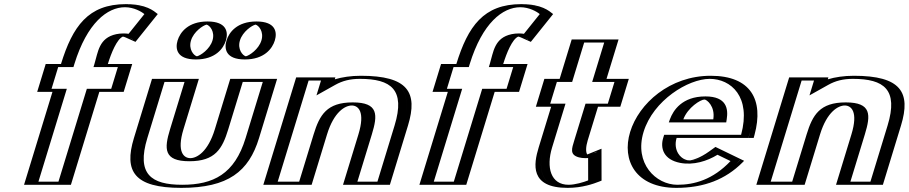

<svg xmlns="http://www.w3.org/2000/svg" viewBox="-20 -895 4402 930"><path d="M300.4 -585C359.6 -777 450 -875 590 -875C680 -875 722 -829 722 -829L621.7 -704C621.7 -704 602 -718 573 -718C518 -718 498.1 -653 477.4 -585H595.4L554.1 -450H436.1L298.5 0H121.5L259.1 -450H185.1L226.4 -585ZM315.3 -585C373.8 -774.6 456.8 -860 585.4 -860C648.3 -860 686.5 -835.9 701.3 -824.1L620.8 -723.8C610.8 -728.2 596.4 -733 577.6 -733C504.4 -733 481.2 -646.6 462.4 -585L457.8 -570H575.8L543.7 -465H425.7L288.1 -15H141.1L278.7 -465H204.7L236.8 -570H310.7ZM315.3 -585 310.7 -570H236.8L204.7 -465H278.7L141.1 -15H288.1L425.7 -465H543.7L575.8 -570H457.8L462.4 -585C481.2 -646.6 504.4 -733 577.6 -733C596.4 -733 610.8 -728.2 620.8 -723.8L701.3 -824.1C686.5 -835.9 648.3 -860 585.4 -860C456.8 -860 373.8 -774.6 315.3 -585ZM300.4 -585H226.4L185.1 -450H259.1L121.5 0H298.5L436.1 -450H554.1L595.4 -585H477.4C498.1 -652.9 517.8 -718 573 -718C589.3 -718 601.9 -713.9 611.1 -709.8L622.3 -704.8L722.4 -829.5L713.2 -836.8C697.2 -849.5 656.8 -875 590 -875C450.2 -875 359.5 -776.9 300.4 -585ZM340.3 -585C401.7 -783.9 500 -860 585.4 -860C628.3 -860 665.7 -838.5 679.4 -826.7L602.9 -731.3C593.7 -732.5 587.2 -733 577.6 -733C565.8 -733 553.5 -731.7 543.2 -729.5C458.7 -711.6 455.1 -643 437.4 -585L432.8 -570H550.8L518.7 -465H400.7L263.1 -15H166.1L303.7 -465H229.7L261.8 -570H335.7ZM275.4 -585H201.4L160.1 -450H234.1L96.5 0H323.5L461.1 -450H579.1L620.4 -585H502.4C518.6 -638.1 546.3 -705.6 575.2 -717.8C578.6 -717.2 583.7 -715.6 588.7 -713.4L636.2 -692.2L744.2 -826.9C724.2 -842.8 688 -875 590 -875C407.2 -875 331.8 -767.7 275.4 -585Z M741.3 -513H918.3L843.7 -269C812.9 -168 827.9 -129 901.9 -129C975.9 -129 1014.9 -168 1045.7 -269L1120.3 -513H1297.3L1209.6 -226C1157 -54 1049.9 15 857.9 15C665.9 15 601 -54 653.6 -226ZM1222.3 -791C1273.3 -791 1301.8 -750 1286.2 -699C1270.6 -648 1217.1 -607 1166.1 -607C1115.1 -607 1086.6 -648 1102.2 -699C1117.8 -750 1171.3 -791 1222.3 -791ZM985.3 -791C1036.3 -791 1064.8 -750 1049.2 -699C1033.6 -648 980.1 -607 929.1 -607C878.1 -607 849.6 -648 865.2 -699C880.8 -750 934.3 -791 985.3 -791ZM751.8 -498H898.8L828.7 -269C797 -165.2 813.3 -114 897.4 -114C981.4 -114 1029 -165.2 1060.7 -269L1130.8 -498H1277.8L1194.6 -226C1144.6 -62.5 1049.6 0 862.5 0C675.4 0 618.6 -62.5 668.6 -226ZM1217.7 -776C1175 -776 1130.3 -741.7 1117.2 -699C1104.1 -656.3 1127.9 -622 1170.7 -622C1213.4 -622 1258.1 -656.3 1271.2 -699C1284.3 -741.7 1260.5 -776 1217.7 -776ZM980.7 -776C1023.5 -776 1047.3 -741.7 1034.2 -699C1021.1 -656.3 976.4 -622 933.7 -622C890.9 -622 867.1 -656.3 880.2 -699C893.3 -741.7 938 -776 980.7 -776ZM751.8 -498 668.6 -226C618.6 -62.5 675.4 0 862.5 0C1049.6 0 1144.6 -62.5 1194.6 -226L1277.8 -498H1130.8L1060.7 -269C1029 -165.2 981.4 -114 897.4 -114C813.3 -114 797 -165.2 828.7 -269L898.8 -498ZM1217.7 -776C1260.5 -776 1284.3 -741.7 1271.2 -699C1258.1 -656.3 1213.4 -622 1170.7 -622C1127.9 -622 1104.1 -656.3 1117.2 -699C1130.3 -741.7 1175 -776 1217.7 -776ZM980.7 -776C938 -776 893.3 -741.7 880.2 -699C867.1 -656.3 890.9 -622 933.7 -622C976.4 -622 1021.1 -656.3 1034.2 -699C1047.3 -741.7 1023.5 -776 980.7 -776ZM741.3 -513 653.6 -226C601.1 -54.2 666.1 15 857.9 15C1049.8 15 1157.1 -54.2 1209.6 -226L1297.3 -513H1120.3L1045.7 -269C1014.9 -168.2 975.5 -129 901.9 -129C828.3 -129 812.9 -168.2 843.7 -269L918.3 -513ZM1222.3 -791C1171.3 -791 1117.8 -750 1102.2 -699C1086.6 -648 1115.1 -607 1166.1 -607C1217.1 -607 1270.6 -648 1286.2 -699C1301.8 -750 1273.3 -791 1222.3 -791ZM985.3 -791C934.3 -791 880.8 -750 865.2 -699C849.6 -648 878.1 -607 929.1 -607C980.1 -607 1033.6 -648 1049.2 -699C1064.8 -750 1036.3 -791 985.3 -791ZM776.8 -498H873.8L803.7 -269C774.8 -174.4 772 -114 897.4 -114C1022.7 -114 1056.8 -174.4 1085.7 -269L1155.8 -498H1252.8L1169.6 -226C1116.4 -51.9 1013.4 0 862.5 0C711.6 0 640.4 -51.9 693.6 -226ZM1217.7 -775.8C1233 -772 1259.3 -741.7 1246.2 -699C1233.1 -656 1187.7 -625.9 1170.7 -622.2C1155.5 -626 1129.1 -656.3 1142.2 -699C1155.3 -742 1200.7 -772.1 1217.7 -775.8ZM980.7 -775.8C996 -772 1022.3 -741.7 1009.2 -699C996.1 -656 950.7 -625.9 933.7 -622.2C918.5 -626 892.1 -656.3 905.2 -699C918.3 -742 963.7 -772.1 980.7 -775.8ZM716.3 -513 628.6 -226C579.3 -64.6 630.3 15 857.9 15C1085.5 15 1185.3 -64.6 1234.6 -226L1322.3 -513H1095.3L1020.7 -269C987.1 -158.8 933.3 -129 901.9 -129C870.5 -129 835.1 -158.8 868.7 -269L943.3 -513ZM1222.3 -791C1128.3 -791 1089.2 -738.3 1077.2 -699C1065.2 -659.7 1072 -607 1166.1 -607C1260.1 -607 1299.2 -659.7 1311.2 -699C1323.2 -738.3 1316.4 -791 1222.3 -791ZM985.3 -791C891.3 -791 852.2 -738.3 840.2 -699C828.2 -659.7 835 -607 929.1 -607C1023.1 -607 1062.2 -659.7 1074.2 -699C1086.2 -738.3 1079.4 -791 985.3 -791Z M1464.5 0H1280.5L1439.5 -520H1579.5L1570.6 -491C1611.6 -514 1662.9 -528 1727.9 -528C1919.9 -528 1983.8 -459 1931.2 -287L1843.5 0H1666.5L1741.1 -244C1772 -345 1757.9 -384 1683.9 -384C1609.9 -384 1570 -345 1539.1 -244ZM1454.1 -15H1300.1L1449.9 -505H1559.9L1547 -462.7L1575.2 -478.6C1612.6 -499.5 1660.4 -513 1723.3 -513C1910.4 -513 1966.3 -450.6 1916.2 -287L1833.1 -15H1686.1L1756.1 -244C1787.8 -347.6 1772.8 -399 1688.5 -399C1604.5 -399 1555.9 -347.9 1524.1 -244ZM1454.1 -15 1524.1 -244C1555.9 -347.9 1604.5 -399 1688.5 -399C1772.8 -399 1787.8 -347.6 1756.1 -244L1686.1 -15H1833.1L1916.2 -287C1966.3 -450.6 1910.4 -513 1723.3 -513C1660.4 -513 1612.6 -499.5 1575.2 -478.6L1547 -462.7L1559.9 -505H1449.9L1300.1 -15ZM1464.5 0 1539.1 -244C1569.9 -344.8 1610.3 -384 1683.9 -384C1757.6 -384 1771.9 -344.8 1741.1 -244L1666.5 0H1843.5L1931.2 -287C1983.8 -458.8 1919.8 -528 1727.9 -528C1662.9 -528 1611.6 -514 1570.6 -491L1579.5 -520H1439.5L1280.5 0ZM1429.1 -15H1325.1L1474.9 -505H1534.9L1512.9 -433L1603.4 -483.7C1639.4 -503.9 1676.4 -513 1723.3 -513C1874.1 -513 1944.5 -461.2 1891.2 -287L1808.1 -15H1711.1L1781.1 -244C1810 -338.5 1814 -399 1688.5 -399C1563.3 -399 1528.1 -338.7 1499.1 -244ZM1489.5 0 1564.1 -244C1597.8 -354.2 1652.4 -384 1683.9 -384C1715.3 -384 1749.8 -354.1 1716.1 -244L1641.5 0H1868.5L1956.2 -287C2005.6 -448.4 1955.5 -528 1727.9 -528C1680.1 -528 1636.9 -521.4 1601.7 -510.8L1604.5 -520H1414.5L1255.5 0Z M2215.4 -585C2274.6 -777 2365 -875 2505 -875C2595 -875 2637 -829 2637 -829L2536.7 -704C2536.7 -704 2517 -718 2488 -718C2433 -718 2413.1 -653 2392.4 -585H2510.4L2469.1 -450H2351.1L2213.5 0H2036.5L2174.1 -450H2100.1L2141.4 -585ZM2230.3 -585C2288.8 -774.6 2371.8 -860 2500.4 -860C2563.3 -860 2601.5 -835.9 2616.3 -824.1L2535.8 -723.8C2525.8 -728.2 2511.4 -733 2492.6 -733C2419.4 -733 2396.2 -646.6 2377.4 -585L2372.8 -570H2490.8L2458.7 -465H2340.7L2203.1 -15H2056.1L2193.7 -465H2119.7L2151.8 -570H2225.7ZM2230.3 -585 2225.7 -570H2151.8L2119.7 -465H2193.7L2056.1 -15H2203.1L2340.7 -465H2458.7L2490.8 -570H2372.8L2377.4 -585C2396.2 -646.6 2419.4 -733 2492.6 -733C2511.4 -733 2525.8 -728.2 2535.8 -723.8L2616.3 -824.1C2601.5 -835.9 2563.3 -860 2500.4 -860C2371.8 -860 2288.8 -774.6 2230.3 -585ZM2215.4 -585H2141.4L2100.1 -450H2174.1L2036.5 0H2213.5L2351.1 -450H2469.1L2510.4 -585H2392.4C2413.1 -652.9 2432.8 -718 2488 -718C2504.3 -718 2516.9 -713.9 2526.1 -709.8L2537.3 -704.8L2637.4 -829.5L2628.2 -836.8C2612.2 -849.5 2571.8 -875 2505 -875C2365.2 -875 2274.5 -776.9 2215.4 -585ZM2255.3 -585C2316.7 -783.9 2415 -860 2500.4 -860C2543.3 -860 2580.7 -838.5 2594.4 -826.7L2517.9 -731.3C2508.7 -732.5 2502.2 -733 2492.6 -733C2480.8 -733 2468.5 -731.7 2458.2 -729.5C2373.7 -711.6 2370.1 -643 2352.4 -585L2347.8 -570H2465.8L2433.7 -465H2315.7L2178.1 -15H2081.1L2218.7 -465H2144.7L2176.8 -570H2250.7ZM2190.4 -585H2116.4L2075.1 -450H2149.1L2011.5 0H2238.5L2376.1 -450H2494.1L2535.4 -585H2417.4C2433.6 -638.1 2461.3 -705.6 2490.2 -717.8C2493.6 -717.2 2498.7 -715.6 2503.7 -713.4L2551.2 -692.2L2659.2 -826.9C2639.2 -842.8 2603 -875 2505 -875C2322.2 -875 2246.8 -767.7 2190.4 -585Z M2715.8 -513 2774.2 -704H2951.2L2892.8 -513H3000.8L2959.6 -378H2851.6L2801.7 -215C2787.1 -167 2792 -144 2820 -144C2843 -144 2868.9 -160 2868.9 -160L2869.2 -17C2869.2 -17 2802.4 15 2729.4 15C2588.4 15 2586.5 -90 2614.3 -181L2674.6 -378H2600.6L2641.8 -513ZM2726.3 -498H2652.3L2620.2 -393H2694.2L2629.3 -181C2602.4 -92.9 2604.4 0 2734 0C2783.8 0 2830.1 -15.5 2853.5 -24.8L2853.3 -137.6C2844.7 -134.1 2829.4 -129 2815.4 -129C2774 -129 2772 -166.8 2786.7 -215L2841.2 -393H2949.2L2981.3 -498H2873.3L2931.6 -689H2784.6ZM2726.3 -498 2784.6 -689H2931.6L2873.3 -498H2981.3L2949.2 -393H2841.2L2786.7 -215C2772 -166.8 2774 -129 2815.4 -129C2829.4 -129 2844.7 -134.1 2853.3 -137.6L2853.5 -24.8C2830.1 -15.5 2783.8 0 2734 0C2604.4 0 2602.4 -92.9 2629.3 -181L2694.2 -393H2620.2L2652.3 -498ZM2715.8 -513H2641.8L2600.6 -378H2674.6L2614.3 -181C2586.5 -90.1 2588.6 15 2729.4 15C2782.3 15 2830.8 -1.4 2855.5 -11.1L2869.2 -16.6L2868.9 -158.4L2851.1 -151.2C2843.9 -148.3 2830.4 -144 2820 -144C2792.3 -144 2787.1 -167.1 2801.7 -215L2851.6 -378H2959.6L3000.8 -513H2892.8L2951.2 -704H2774.2ZM2751.3 -498 2809.6 -689H2906.6L2848.3 -498H2956.3L2924.2 -393H2816.2L2761.7 -215C2749.6 -175.3 2737.8 -145.2 2784.4 -132.7C2792.9 -130.4 2804.1 -129 2815.4 -129C2819.9 -129 2828.3 -129.5 2828.7 -129.5L2828.9 -21.2C2807 -12.4 2765.5 0 2734 0C2647.9 0 2624.5 -83.3 2654.3 -181L2719.2 -393H2645.2L2677.3 -498ZM2690.8 -513H2616.8L2575.6 -378H2649.6L2589.3 -181C2564.5 -99.6 2545.3 15 2729.4 15C2801.1 15 2856.4 -5.4 2881.3 -15.2L2893.8 -20.1L2893.5 -174.7L2825.1 -147C2824.8 -146.9 2824.6 -146.8 2824.6 -146.8C2816.5 -157.8 2817.3 -184.1 2826.7 -215L2876.6 -378H2984.6L3025.8 -513H2917.8L2976.2 -704H2749.2Z M3264.9 -317C3282.3 -364 3331.3 -413 3392.3 -413C3444.3 -413 3468.4 -371 3459.9 -317ZM3451.9 -173C3304.3 -60 3206.1 -141 3232.4 -227H3605.4C3663.8 -418 3578.4 -528 3422.4 -528C3267.4 -528 3103.1 -406 3057.3 -256C3011.7 -107 3101.4 15 3256.4 15C3370.4 15 3475.7 -22 3563.4 -119ZM3244.3 -302 3250.2 -318C3269.8 -370.8 3326.3 -428 3396.9 -428C3458.2 -428 3484.7 -378.2 3475.4 -319.2L3472.7 -302ZM3449.8 -155.3C3343.7 -79 3257.5 -94.7 3225.6 -146.8C3212.1 -168.9 3208.3 -197.3 3217.4 -227L3222 -242H3594.7C3641.6 -415.4 3562.1 -513 3417.8 -513C3270.7 -513 3115.4 -397.2 3072.3 -256C3029.4 -115.8 3113.8 0 3261 0C3365.7 0 3458.5 -30.9 3539.1 -112.1ZM3244.3 -302H3472.7L3475.4 -319.2C3484.7 -378.2 3458.2 -428 3396.9 -428C3326.3 -428 3269.8 -370.8 3250.2 -318ZM3449.8 -155.3 3539.1 -112.1C3458.5 -30.9 3365.7 0 3261 0C3113.8 0 3029.4 -115.8 3072.3 -256C3115.4 -397.2 3270.7 -513 3417.8 -513C3562.1 -513 3641.6 -415.4 3594.7 -242H3222L3217.4 -227C3208.3 -197.3 3212.1 -168.9 3225.6 -146.8C3257.5 -94.7 3343.7 -79 3449.8 -155.3ZM3264.9 -317H3459.9C3468.4 -371 3444.2 -413 3392.3 -413C3331.3 -413 3282.3 -364 3264.9 -317ZM3443 -166.4 3452.1 -172.9 3563.9 -118.8 3548.8 -103.6C3463.3 -17.5 3364 15 3256.4 15C3101.4 15 3011.7 -107 3057.3 -256C3103.1 -406 3267.4 -528 3422.4 -528C3574.6 -528 3658.7 -423.1 3609.9 -242.5L3605.7 -227H3232.4C3224.6 -201.6 3227.7 -176.6 3239.8 -156.9C3267.8 -111.2 3343.9 -95 3443 -166.4ZM3219.4 -302H3497.6L3500.1 -317.8C3507.9 -367.1 3500.4 -428 3396.9 -428C3283.2 -428 3240.6 -359.6 3225 -317.4ZM3455.4 -145.4 3518.5 -114.8C3432.8 -24.3 3342.4 0 3261 0C3156.6 0 3050.8 -104 3097.3 -256C3144.1 -409.1 3313.5 -513 3417.8 -513C3520.2 -513 3619.9 -427 3569.7 -242H3197L3192.4 -227C3177.1 -176.9 3194.3 -121.8 3274.2 -106.1C3338.3 -93.6 3405.1 -114.3 3455.4 -145.4ZM3435 -317H3289.9C3311.3 -374.6 3374 -413 3392.3 -413C3402.6 -413 3445.1 -381.1 3435 -317ZM3414.4 -161C3372.5 -130.8 3337.2 -120 3323.5 -118.3C3314.4 -117.1 3284.3 -120.1 3265 -151.7C3252.6 -171.8 3248.8 -198.9 3257.4 -227H3630.7L3634.8 -242.2C3680.7 -411.9 3616.2 -528 3422.4 -528C3224.6 -528 3074.5 -394.2 3032.3 -256C2990.3 -118.9 3058.6 15 3256.4 15C3389.2 15 3494.7 -25.8 3576.6 -108.3L3584.3 -116.1L3445.5 -183.3Z M3852.5 0H3668.5L3827.5 -520H3967.5L3958.6 -491C3999.6 -514 4050.9 -528 4115.9 -528C4307.9 -528 4371.8 -459 4319.2 -287L4231.5 0H4054.5L4129.1 -244C4160 -345 4145.9 -384 4071.9 -384C3997.9 -384 3958 -345 3927.1 -244ZM3842.1 -15H3688.1L3837.9 -505H3947.9L3935 -462.7L3963.2 -478.6C4000.6 -499.5 4048.4 -513 4111.3 -513C4298.4 -513 4354.3 -450.6 4304.2 -287L4221.1 -15H4074.1L4144.1 -244C4175.8 -347.6 4160.8 -399 4076.5 -399C3992.5 -399 3943.9 -347.9 3912.1 -244ZM3842.1 -15 3912.1 -244C3943.9 -347.9 3992.5 -399 4076.5 -399C4160.8 -399 4175.8 -347.6 4144.1 -244L4074.1 -15H4221.1L4304.2 -287C4354.3 -450.6 4298.4 -513 4111.3 -513C4048.4 -513 4000.6 -499.5 3963.2 -478.6L3935 -462.7L3947.9 -505H3837.9L3688.1 -15ZM3852.5 0 3927.1 -244C3957.9 -344.8 3998.3 -384 4071.9 -384C4145.6 -384 4159.9 -344.8 4129.1 -244L4054.5 0H4231.5L4319.2 -287C4371.8 -458.8 4307.8 -528 4115.9 -528C4050.9 -528 3999.6 -514 3958.6 -491L3967.5 -520H3827.5L3668.5 0ZM3817.1 -15H3713.1L3862.9 -505H3922.9L3900.9 -433L3991.4 -483.7C4027.4 -503.9 4064.4 -513 4111.3 -513C4262.1 -513 4332.5 -461.2 4279.2 -287L4196.1 -15H4099.1L4169.1 -244C4198 -338.5 4202 -399 4076.5 -399C3951.3 -399 3916.1 -338.7 3887.1 -244ZM3877.5 0 3952.1 -244C3985.8 -354.2 4040.4 -384 4071.9 -384C4103.3 -384 4137.8 -354.1 4104.1 -244L4029.5 0H4256.5L4344.2 -287C4393.6 -448.4 4343.5 -528 4115.9 -528C4068.1 -528 4024.9 -521.4 3989.7 -510.8L3992.5 -520H3802.5L3643.5 0Z"/></svg>

Font: Hussar Outliner
Style: Obl
Weight: 700
Foundry: Cannot Into Space Fonts
Version: Version 0.92